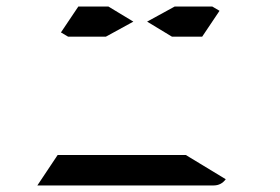

<svg xmlns="http://www.w3.org/2000/svg" viewBox="-20 -566 856 586"><path d="M387 -500 303 -454H208H188L166 -467L219 -546H311ZM628 -546 650 -533 597 -454H505L429 -500L513 -546ZM547 -93 669 -19Q655 0 632 0H96Q96 0 94 0L156 -93H159H190H326H418Z"/></svg>

Font: DSEG14 Modern
Style: Italic
Weight: 400
Italic angle: -5°
Designer: Keshikan(Twitter:@keshinomi_88pro)
Version: Version 0.46